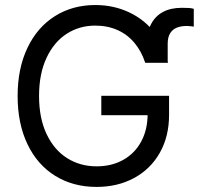

<svg xmlns="http://www.w3.org/2000/svg" viewBox="-20 -737 794 767"><path d="M560.1 -486.2 564.2 -562.2Q566.6 -608.4 583.4 -640.5Q600.1 -672.7 631 -689.2Q661.9 -705.8 706.5 -705.8Q723.8 -705.8 734.8 -705.1Q745.9 -704.4 754.1 -701.7V-630.5L745.9 -631.9Q734.8 -633.3 727.2 -633.3Q703.7 -633.3 686.8 -626.7Q669.9 -620.2 659.9 -604.5Q649.9 -588.7 649.9 -562.2V-486.2ZM360.5 -634.7Q297 -634.7 246.2 -601.9Q195.4 -569.1 165.7 -505.5Q136 -442 136 -353.6Q136 -264.8 166.1 -201.5Q196.1 -138.1 248.1 -105.3Q300.1 -72.5 366 -72.5Q426.1 -72.5 472.4 -98.4Q518.6 -124.3 544.2 -171.8Q569.8 -219.3 569.8 -282.5L596 -276.9H384.7V-354.3H655.4V-278.3Q655.4 -192 618.4 -126.7Q581.5 -61.5 515.7 -25.9Q449.9 9.7 366 9.7Q272.1 9.7 200.6 -34.5Q129.1 -78.7 89.8 -160.9Q50.4 -243.1 50.4 -353.6Q50.4 -463.7 89.8 -546.1Q129.1 -628.5 199.6 -672.7Q270 -716.9 360.5 -716.9Q434 -716.9 495.7 -687.8Q557.3 -658.8 597.7 -606.5Q638.1 -554.2 651.2 -486.2H560.1Q545.2 -532.1 517.4 -565.4Q489.6 -598.8 449.9 -616.7Q410.2 -634.7 360.5 -634.7Z"/></svg>

Font: Pretendard Variable
Style: Regular
Weight: 400
Designer: Base glyphs from Inter by Rasmus Andersson; Hangul glyphs from Noto Sans CJK(Source Han Sans) by Jang Soo-young and Kang
Foundry: Kil Hyung-jin
Version: Version 1.100;FEAKit 1.0